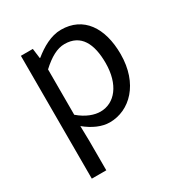

<svg xmlns="http://www.w3.org/2000/svg" viewBox="-182 -687 985 1045"><g transform="rotate(-30 310.0 -164.0)"><path d="M92 229H183V45L181 -50C230 -10 282 13 331 13C456 13 567 -94 567 -280C567 -447 491 -557 351 -557C288 -557 227 -521 178 -481H175L167 -543H92ZM316 -63C280 -63 232 -78 183 -120V-405C236 -454 283 -480 329 -480C432 -480 472 -399 472 -279C472 -144 406 -63 316 -63Z"/></g></svg>

Font: Source Han Sans TC
Style: Regular
Weight: 400
Designer: Ryoko NISHIZUKA 西塚涼子 (kana, bopomofo & ideographs); Paul D. Hunt (Latin, Greek & Cyrillic); Sandoll Communications 산돌커뮤니
Foundry: Adobe
Version: Version 2.002;hotconv 1.0.116;makeotfexe 2.5.65601